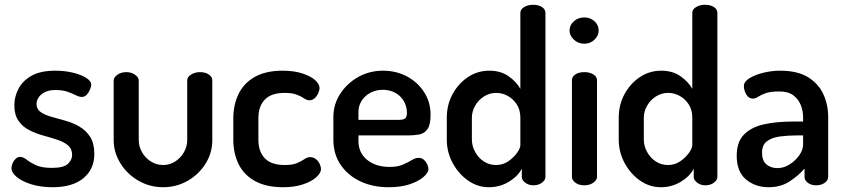

<svg xmlns="http://www.w3.org/2000/svg" viewBox="-20 -776 3539 804"><path d="M200 8Q151 8 112 -4Q73 -16 50.5 -34.5Q28 -53 28 -72Q28 -81 32.5 -92Q37 -103 45.5 -111Q54 -119 64 -119Q77 -119 91.5 -107.5Q106 -96 130 -84.5Q154 -73 197 -73Q247 -73 264.5 -90Q282 -107 282 -127Q282 -153 264.5 -167.5Q247 -182 219.5 -191Q192 -200 161 -208.5Q130 -217 102.5 -231Q75 -245 57.5 -270Q40 -295 40 -336Q40 -370 57 -403.5Q74 -437 111.5 -458.5Q149 -480 212 -480Q250 -480 284 -472Q318 -464 340 -450.5Q362 -437 362 -421Q362 -414 357 -401.5Q352 -389 343.5 -379.5Q335 -370 322 -370Q312 -370 297 -377.5Q282 -385 262 -392Q242 -399 213 -399Q184 -399 166.5 -389.5Q149 -380 141 -367Q133 -354 133 -341Q133 -319 150 -307Q167 -295 195 -287Q223 -279 254 -270.5Q285 -262 312.5 -246Q340 -230 357.5 -203Q375 -176 375 -131Q375 -68 329.5 -30Q284 8 200 8Z M663 8Q607 8 559.5 -19.5Q512 -47 484 -92.5Q456 -138 456 -189V-439Q456 -452 471.5 -463Q487 -474 509 -474Q530 -474 545.5 -463Q561 -452 561 -439V-189Q561 -163 574.5 -139Q588 -115 611.5 -100Q635 -85 663 -85Q691 -85 714 -100Q737 -115 750.5 -139Q764 -163 764 -189V-440Q764 -454 780.5 -464Q797 -474 817 -474Q840 -474 854.5 -464Q869 -454 869 -440V-189Q869 -136 841 -91Q813 -46 766 -19Q719 8 663 8Z M1166 8Q1094 8 1047.5 -18Q1001 -44 979 -89Q957 -134 957 -191V-281Q957 -337 979 -382.5Q1001 -428 1047 -454Q1093 -480 1164 -480Q1210 -480 1244.5 -469Q1279 -458 1298.5 -441.5Q1318 -425 1318 -407Q1318 -398 1312.5 -385.5Q1307 -373 1297.5 -364.5Q1288 -356 1275 -356Q1265 -356 1253.5 -364Q1242 -372 1223 -379.5Q1204 -387 1172 -387Q1116 -387 1089 -359Q1062 -331 1062 -281V-191Q1062 -141 1089 -113Q1116 -85 1173 -85Q1206 -85 1225 -93.5Q1244 -102 1255.5 -110Q1267 -118 1278 -118Q1292 -118 1302.5 -110Q1313 -102 1318.5 -90Q1324 -78 1324 -68Q1324 -51 1303.5 -33Q1283 -15 1247.5 -3.5Q1212 8 1166 8Z M1608 8Q1540 8 1488 -17Q1436 -42 1406 -86.5Q1376 -131 1376 -191V-286Q1376 -339 1404.5 -383Q1433 -427 1480 -453.5Q1527 -480 1584 -480Q1638 -480 1683 -456.5Q1728 -433 1755.5 -391Q1783 -349 1783 -295Q1783 -253 1770 -235Q1757 -217 1736 -213Q1715 -209 1692 -209H1481V-186Q1481 -136 1517.5 -106.5Q1554 -77 1611 -77Q1646 -77 1668 -87Q1690 -97 1705 -106Q1720 -115 1733 -115Q1746 -115 1755 -107Q1764 -99 1769 -88Q1774 -77 1774 -68Q1774 -53 1753.5 -35Q1733 -17 1696 -4.5Q1659 8 1608 8ZM1481 -274H1647Q1669 -274 1676.5 -280Q1684 -286 1684 -304Q1684 -330 1671 -352.5Q1658 -375 1635 -387.5Q1612 -400 1583 -400Q1555 -400 1532 -388Q1509 -376 1495 -355Q1481 -334 1481 -306Z M2027 8Q1980 8 1940 -20Q1900 -48 1875.5 -93.5Q1851 -139 1851 -191V-283Q1851 -338 1875.5 -382.5Q1900 -427 1940 -453.5Q1980 -480 2029 -480Q2077 -480 2110 -456.5Q2143 -433 2159 -404V-722Q2159 -737 2175 -746.5Q2191 -756 2213 -756Q2235 -756 2249.5 -746.5Q2264 -737 2264 -722V-35Q2264 -22 2249.5 -11Q2235 0 2213 0Q2194 0 2179.5 -11Q2165 -22 2165 -35V-70Q2150 -39 2112 -15.5Q2074 8 2027 8ZM2057 -85Q2086 -85 2109 -101Q2132 -117 2145.5 -136.5Q2159 -156 2159 -168V-283Q2159 -316 2144 -339Q2129 -362 2106 -374.5Q2083 -387 2058 -387Q2030 -387 2006.5 -372Q1983 -357 1969.5 -333Q1956 -309 1956 -283V-191Q1956 -165 1969.5 -140Q1983 -115 2006 -100Q2029 -85 2057 -85Z M2427 0Q2404 0 2389.5 -11Q2375 -22 2375 -35V-440Q2375 -455 2389.5 -464.5Q2404 -474 2427 -474Q2449 -474 2464.5 -464.5Q2480 -455 2480 -440V-35Q2480 -22 2464.5 -11Q2449 0 2427 0ZM2427 -593Q2401 -593 2383 -610Q2365 -627 2365 -648Q2365 -671 2383 -687Q2401 -703 2427 -703Q2452 -703 2469.5 -687Q2487 -671 2487 -648Q2487 -627 2469.5 -610Q2452 -593 2427 -593Z M2747 8Q2700 8 2660 -20Q2620 -48 2595.5 -93.5Q2571 -139 2571 -191V-283Q2571 -338 2595.5 -382.5Q2620 -427 2660 -453.5Q2700 -480 2749 -480Q2797 -480 2830 -456.5Q2863 -433 2879 -404V-722Q2879 -737 2895 -746.5Q2911 -756 2933 -756Q2955 -756 2969.5 -746.5Q2984 -737 2984 -722V-35Q2984 -22 2969.5 -11Q2955 0 2933 0Q2914 0 2899.5 -11Q2885 -22 2885 -35V-70Q2870 -39 2832 -15.5Q2794 8 2747 8ZM2777 -85Q2806 -85 2829 -101Q2852 -117 2865.5 -136.5Q2879 -156 2879 -168V-283Q2879 -316 2864 -339Q2849 -362 2826 -374.5Q2803 -387 2778 -387Q2750 -387 2726.5 -372Q2703 -357 2689.5 -333Q2676 -309 2676 -283V-191Q2676 -165 2689.5 -140Q2703 -115 2726 -100Q2749 -85 2777 -85Z M3198 8Q3143 8 3104 -24.5Q3065 -57 3065 -124Q3065 -181 3095 -212Q3125 -243 3177.5 -255Q3230 -267 3299 -267H3343V-285Q3343 -311 3333.5 -335.5Q3324 -360 3302.5 -376.5Q3281 -393 3244 -393Q3207 -393 3187 -386Q3167 -379 3155 -371Q3143 -363 3133 -363Q3115 -363 3105 -380.5Q3095 -398 3095 -416Q3095 -434 3118.5 -448.5Q3142 -463 3177 -471.5Q3212 -480 3246 -480Q3320 -480 3364 -452.5Q3408 -425 3428 -381Q3448 -337 3448 -286V-35Q3448 -21 3433.5 -10.5Q3419 0 3397 0Q3377 0 3363 -10.5Q3349 -21 3349 -35V-70Q3323 -40 3286 -16Q3249 8 3198 8ZM3236 -72Q3261 -72 3285.5 -87Q3310 -102 3326.5 -125Q3343 -148 3343 -172V-209H3318Q3280 -209 3246 -204.5Q3212 -200 3191.5 -184.5Q3171 -169 3171 -137Q3171 -103 3189.5 -87.5Q3208 -72 3236 -72Z"/></svg>

Font: Dosis SemiBold
Style: Regular
Weight: 600
Designer: EdgarTolentino, PabloImpallari, IginoMarini
Foundry: EdgarTolentino, PabloImpallari, IginoMarini
Version: Version 3.001; ttfautohint (v1.8.2)